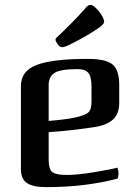

<svg xmlns="http://www.w3.org/2000/svg" viewBox="-20 -756 556 789"><path d="M462 -67Q467 -58 467 -42Q467 -30 463 -22Q331 13 169 13Q115 13 90.5 -4Q66 -21 66 -60V-403Q66 -465 131.5 -489.5Q197 -514 340 -514Q414 -514 442 -491.5Q470 -469 470 -406V-335Q470 -292 448.5 -269Q427 -246 382 -236Q275 -219 180 -213V-99Q180 -61 195 -49Q210 -37 254 -37Q298 -37 367.5 -48.5Q437 -60 462 -67ZM180 -399V-259Q252 -265 289 -273Q329 -282 342.5 -293.5Q356 -305 356 -338V-399Q356 -441 343 -456.5Q330 -472 298 -472Q226 -472 202 -455Q178 -438 180 -399ZM336 -728Q344 -736 352 -736Q359 -736 368.5 -728Q378 -720 387 -709Q396 -698 402 -686Q408 -674 408 -666Q408 -657 386 -641.5Q364 -626 335.5 -609.5Q307 -593 275.5 -577Q244 -561 235 -562Q226 -562 217 -574.5Q208 -587 208 -593Q208 -598 212 -601Q287 -671 336 -728Z"/></svg>

Font: Federant
Style: Medium
Weight: 500
Designer: Cyreal (www.cyreal.org)
Foundry: Cyreal (www.cyreal.org)
Version: Version 1.010